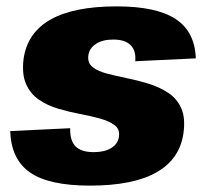

<svg xmlns="http://www.w3.org/2000/svg" viewBox="-20 -571 645 602"><path d="M262 11Q134 11 74.5 -30Q15 -71 12 -160L200 -169Q199 -130 217 -112Q235 -94 274 -94Q308 -94 329 -107Q350 -120 353 -143Q356 -166 339.5 -178.5Q323 -191 294.5 -199Q266 -207 231.5 -213.5Q197 -220 163 -230Q129 -240 102 -258.5Q75 -277 61.5 -308Q48 -339 54 -387Q66 -469 139 -510Q212 -551 346 -551Q470 -551 530.5 -511.5Q591 -472 594 -388L404 -379Q407 -412 389.5 -429.5Q372 -447 335 -447Q302 -447 281 -433.5Q260 -420 257 -397Q254 -374 270 -361Q286 -348 314.5 -340.5Q343 -333 377.5 -326Q412 -319 446 -308.5Q480 -298 507.5 -280Q535 -262 548.5 -231Q562 -200 555 -152Q543 -71 469.5 -30Q396 11 262 11Z"/></svg>

Font: Pathway Extreme SemiCondensed ExtraBold
Style: Italic
Weight: 800
Width: 4
Italic angle: -8°
Version: Version 1.001;gftools[0.9.26]